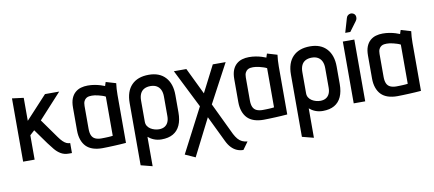

<svg xmlns="http://www.w3.org/2000/svg" viewBox="-78 -1012 3459 1530"><g transform="rotate(-10 1651.0 -247.0)"><path d="M344 -146 235 -299 419 -500H304L132 -314V-500L39 -512V0H132V-197L169 -231L255 -111Q275 -84 296.5 -58Q318 -32 345 -16Q372 0 409 0H434V-81H431Q418 -81 404.5 -87Q391 -93 376 -107.5Q361 -122 344 -146Z M878 -487 797 -511Q793 -501 790 -490.5Q787 -480 787 -480Q773 -486 752 -492.5Q731 -499 705 -503.5Q679 -508 650 -508Q621 -508 595 -500.5Q569 -493 548.5 -475Q528 -457 516.5 -428Q505 -399 505 -355V-170Q505 -128 516.5 -95Q528 -62 549.5 -40Q571 -18 604 -7Q637 4 680 4Q699 4 724.5 3Q750 2 776 1Q802 0 823.5 -1.5Q845 -3 858.5 -4Q872 -5 872 -5V-393Q872 -417 873.5 -441.5Q875 -466 878 -487ZM598 -167V-352Q598 -377 605.5 -391.5Q613 -406 624 -413Q635 -420 647 -421.5Q659 -423 668 -423Q678 -423 691.5 -421.5Q705 -420 720 -416Q735 -412 750 -407.5Q765 -403 778 -396V-79Q772 -78 762 -77Q752 -76 740 -75.5Q728 -75 714 -74.5Q700 -74 686 -74Q657 -74 637 -83Q617 -92 607.5 -112.5Q598 -133 598 -167Z M1326 -171V-312Q1326 -404 1278.5 -456Q1231 -508 1144 -508Q1054 -508 1005 -457.5Q956 -407 956 -312V191L1049 215V-23Q1058 -15 1070 -7.5Q1082 0 1095.5 5.5Q1109 11 1125 14Q1141 17 1157 17Q1213 17 1250.5 -4.5Q1288 -26 1307 -68Q1326 -110 1326 -171ZM1234 -316V-158Q1234 -129 1224.5 -108.5Q1215 -88 1196.5 -77Q1178 -66 1151 -66Q1134 -66 1116 -71Q1098 -76 1083 -85.5Q1068 -95 1058.5 -110Q1049 -125 1049 -145V-316Q1049 -349 1059.5 -371.5Q1070 -394 1091 -405.5Q1112 -417 1142 -417Q1172 -417 1192.5 -405Q1213 -393 1223.5 -370.5Q1234 -348 1234 -316Z M1724 73 1599 -188 1766 -501H1662L1552 -286L1448 -501H1347L1503 -190L1317 168L1399 205L1550 -93L1652 118Q1668 151 1688.5 172Q1709 193 1733 203Q1757 213 1784 213L1828 152Q1804 150 1785 141Q1766 132 1751.5 115Q1737 98 1724 73Z M2183 -487 2102 -511Q2098 -501 2095 -490.5Q2092 -480 2092 -480Q2078 -486 2057 -492.5Q2036 -499 2010 -503.5Q1984 -508 1955 -508Q1926 -508 1900 -500.5Q1874 -493 1853.5 -475Q1833 -457 1821.5 -428Q1810 -399 1810 -355V-170Q1810 -128 1821.5 -95Q1833 -62 1854.5 -40Q1876 -18 1909 -7Q1942 4 1985 4Q2004 4 2029.5 3Q2055 2 2081 1Q2107 0 2128.5 -1.5Q2150 -3 2163.5 -4Q2177 -5 2177 -5V-393Q2177 -417 2178.5 -441.5Q2180 -466 2183 -487ZM1903 -167V-352Q1903 -377 1910.5 -391.5Q1918 -406 1929 -413Q1940 -420 1952 -421.5Q1964 -423 1973 -423Q1983 -423 1996.5 -421.5Q2010 -420 2025 -416Q2040 -412 2055 -407.5Q2070 -403 2083 -396V-79Q2077 -78 2067 -77Q2057 -76 2045 -75.5Q2033 -75 2019 -74.5Q2005 -74 1991 -74Q1962 -74 1942 -83Q1922 -92 1912.5 -112.5Q1903 -133 1903 -167Z M2631 -171V-312Q2631 -404 2583.5 -456Q2536 -508 2449 -508Q2359 -508 2310 -457.5Q2261 -407 2261 -312V191L2354 215V-23Q2363 -15 2375 -7.5Q2387 0 2400.5 5.5Q2414 11 2430 14Q2446 17 2462 17Q2518 17 2555.5 -4.5Q2593 -26 2612 -68Q2631 -110 2631 -171ZM2539 -316V-158Q2539 -129 2529.5 -108.5Q2520 -88 2501.5 -77Q2483 -66 2456 -66Q2439 -66 2421 -71Q2403 -76 2388 -85.5Q2373 -95 2363.5 -110Q2354 -125 2354 -145V-316Q2354 -349 2364.5 -371.5Q2375 -394 2396 -405.5Q2417 -417 2447 -417Q2477 -417 2497.5 -405Q2518 -393 2528.5 -370.5Q2539 -348 2539 -316Z M2843 -642Q2851 -652 2853 -664Q2855 -676 2851 -687Q2847 -698 2836 -704Q2824 -711 2811.5 -709Q2799 -707 2790 -699Q2781 -691 2778 -678L2745 -565H2786ZM2714 0H2807V-500H2714Z M3265 -487 3184 -511Q3180 -501 3177 -490.5Q3174 -480 3174 -480Q3160 -486 3139 -492.5Q3118 -499 3092 -503.5Q3066 -508 3037 -508Q3008 -508 2982 -500.5Q2956 -493 2935.5 -475Q2915 -457 2903.5 -428Q2892 -399 2892 -355V-170Q2892 -128 2903.5 -95Q2915 -62 2936.5 -40Q2958 -18 2991 -7Q3024 4 3067 4Q3086 4 3111.5 3Q3137 2 3163 1Q3189 0 3210.5 -1.5Q3232 -3 3245.5 -4Q3259 -5 3259 -5V-393Q3259 -417 3260.5 -441.5Q3262 -466 3265 -487ZM2985 -167V-352Q2985 -377 2992.5 -391.5Q3000 -406 3011 -413Q3022 -420 3034 -421.5Q3046 -423 3055 -423Q3065 -423 3078.5 -421.5Q3092 -420 3107 -416Q3122 -412 3137 -407.5Q3152 -403 3165 -396V-79Q3159 -78 3149 -77Q3139 -76 3127 -75.5Q3115 -75 3101 -74.5Q3087 -74 3073 -74Q3044 -74 3024 -83Q3004 -92 2994.5 -112.5Q2985 -133 2985 -167Z"/></g></svg>

Font: Advent Pro SemiBold
Style: Regular
Weight: 600
Designer: VivaRado, Andreas Kalpakidis
Foundry: VivaRado, Andreas Kalpakidis
Version: Version 3.000